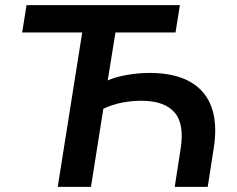

<svg xmlns="http://www.w3.org/2000/svg" viewBox="-20 -725 919 745"><path d="M204 0 299 -599H66L83 -705H678L661 -599H428L398 -413Q430 -427 474 -434.5Q518 -442 560 -442Q703 -442 767.5 -367Q832 -292 809 -148L786 0H658L680 -142Q697 -243 657.5 -288.5Q618 -334 529 -334Q492 -334 454.5 -327Q417 -320 381 -303L333 0Z"/></svg>

Font: Mulish
Style: Bold Italic
Weight: 700
Italic angle: -9°
Designer: Vernon Adams
Foundry: Vernon Adams
Version: Version 3.603; ttfautohint (v1.8.3)